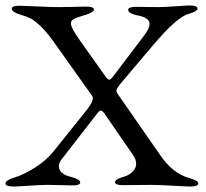

<svg xmlns="http://www.w3.org/2000/svg" viewBox="-25 -676 752 701"><path d="M553 -650Q574 -650 614.5 -653Q655 -656 667 -656Q696 -656 696 -645Q696 -634 663 -625Q621 -614 533 -510L418 -374Q400 -353 400 -344Q400 -342 404 -334L559 -111Q606 -42 666 -26Q699 -17 699 -6Q699 5 670 5Q658 5 605.5 2Q553 -1 527 -1Q504 -1 469 -0.5Q434 0 424 0Q395 0 395 -11Q395 -22 428 -31Q445 -36 458.5 -48.5Q472 -61 472 -78Q472 -95 460 -111L356 -262Q344 -279 334 -267L199 -93Q190 -81 190 -70Q190 -40 235 -30Q268 -21 268 -10Q268 1 239 1Q232 1 201 0Q170 -1 150 -1Q126 -1 82.5 2Q39 5 24 5Q-5 5 -5 -6Q-5 -18 28 -28Q59 -37 101 -63Q143 -89 171 -124L296 -280Q314 -305 314 -317Q314 -323 312 -325L167 -529Q143 -562 121.5 -582Q100 -602 86 -609Q72 -616 51 -622Q18 -632 18 -644Q18 -655 47 -655Q61 -655 112 -652.5Q163 -650 190 -650Q213 -650 248 -651Q283 -652 289 -652Q318 -652 318 -641Q318 -631 285 -621Q269 -616 262.5 -614Q256 -612 247.5 -608Q239 -604 236.5 -600Q234 -596 234 -590Q234 -574 267 -528L358 -400Q368 -385 374 -385Q379 -385 388 -397L495 -538Q521 -570 521 -589Q521 -612 476 -620Q443 -627 443 -640Q443 -651 472 -651Q483 -651 510 -650.5Q537 -650 553 -650Z"/></svg>

Font: EB Garamond 08
Style: Regular
Weight: 400
Version: Version 0.016 ; ttfautohint (v1.5)